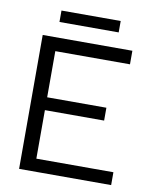

<svg xmlns="http://www.w3.org/2000/svg" viewBox="-78 -736 635 795"><g transform="rotate(10 239.5 -338.0)"><path d="M57 0V-563H434V-506H120V-312H369V-258H120V-54H444V0ZM116 -628V-676H365V-628Z"/></g></svg>

Font: Darker Grotesque Medium
Style: Regular
Weight: 500
Designer: Gabriel Lam
Foundry: TypeRant
Version: Version 1.000;gftools[0.9.28]